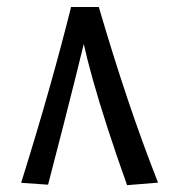

<svg xmlns="http://www.w3.org/2000/svg" viewBox="-20 -528 513 554"><path d="M265.1 -507.8Q306.6 -366.2 348.1 -242.7Q389.6 -119.1 436 -1L346.7 6.3Q315.9 -79.6 290.8 -157.2Q265.6 -234.9 248 -297.6Q230.5 -360.4 221.7 -400.9Q210 -353 196 -296.9Q182.1 -240.7 163.3 -167.7Q144.5 -94.7 118.7 4.9L41 -0.5Q88.4 -152.3 123 -275.1Q157.7 -397.9 185.1 -507.8Z"/></svg>

Font: Markazi Text SemiBold
Style: Regular
Weight: 600
Designer: Borna Izadpanah (Arabic designer), Fiona Ross (Arabic design director) and Florian Runge (Latin designer)
Foundry: Borna Izadpanah and Florian Runge
Version: Version 1.001; ttfautohint (v1.8.3)